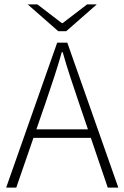

<svg xmlns="http://www.w3.org/2000/svg" viewBox="-20 -853 566 873"><path d="M8 0 240 -659H286L518 0H470L338 -388Q318 -447 300 -501.5Q282 -556 265 -616H261Q244 -556 226 -501.5Q208 -447 188 -388L54 0ZM114 -226V-265H409V-226ZM245 -711 106 -833H150L261 -748H265L376 -833H420L281 -711Z"/></svg>

Font: Source Sans 3 ExtraLight Light
Style: Regular
Weight: 300
Version: Version 3.052;hotconv 1.1.0;makeotfexe 2.6.0